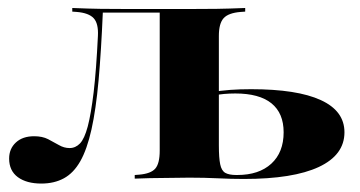

<svg xmlns="http://www.w3.org/2000/svg" viewBox="-20 -439 884 471"><path d="M81.5 11.3Q45.2 11.3 23.8 -4.4Q2.4 -20.2 2.4 -50Q2.4 -74.2 19 -89.5Q35.5 -104.8 63.7 -104.8Q83.9 -104.8 98 -97.6Q112.1 -90.3 124.6 -83.1Q137.1 -75.8 150.8 -75.8Q165.3 -75.8 176.2 -87.1Q187.1 -98.4 195.2 -128.6Q203.2 -158.9 209.7 -212.5Q216.1 -266.1 220.2 -350.8Q221.8 -381.5 209.7 -394.4Q197.6 -407.3 168.5 -409.7L157.3 -410.5V-419.4Q198.4 -417.7 227 -417.3Q255.6 -416.9 293.5 -416.9H302.4H444.4Q482.3 -416.9 511.3 -417.3Q540.3 -417.7 581.5 -419.4V-410.5L570.2 -409.7Q540.3 -407.3 528.6 -394.4Q516.9 -381.5 516.9 -350.8V-209.7H371.8V-409.7L375 -408.1H229.8L232.3 -409.7Q228.2 -312.9 221.8 -241.5Q215.3 -170.2 204.4 -121.4Q193.5 -72.6 177 -43.5Q160.5 -14.5 136.7 -1.6Q112.9 11.3 81.5 11.3ZM444.4 -3.2Q408.1 -2.4 379.8 -2.4Q351.6 -2.4 310.5 -0.8V-9.7L321 -10.5Q350 -12.9 360.9 -25.4Q371.8 -37.9 371.8 -69.4V-209.7H516.9V-82.3Q516.9 -51.6 520.2 -35.9Q523.4 -20.2 532.7 -14.9Q541.9 -9.7 559.7 -9.7H562.1Q615.3 -9.7 645.6 -37.5Q675.8 -65.3 675.8 -114.5Q675.8 -161.3 646 -185.5Q616.1 -209.7 557.3 -209.7Q543.5 -209.7 529.4 -208.5Q515.3 -207.3 494.4 -203.2V-212.1Q521 -216.9 544.8 -218.5Q568.5 -220.2 596 -220.2Q708.9 -220.2 766.9 -193.5Q825 -166.9 825 -114.5Q825 -58.9 762.1 -29.4Q699.2 0 578.2 0Q546.8 0 514.5 -1.6Q482.3 -3.2 444.4 -3.2Z"/></svg>

Font: Playfair 144pt SemiExpanded Black
Style: Regular
Weight: 900
Width: 6
Designer: Claus Eggers Sørensen
Foundry: Claus Eggers Sørensen
Version: Version 2.203